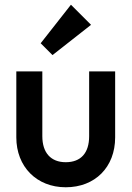

<svg xmlns="http://www.w3.org/2000/svg" viewBox="-20 -782 557 812"><path d="M258 10C382 10 467 -75 467 -201V-480H357V-206C357 -135 322 -96 258 -96C195 -96 159 -136 159 -206V-480H49V-201C49 -77 135 10 258 10ZM152 -599 202 -549 365 -677 280 -762Z"/></svg>

Font: MV Cash Medium
Style: Regular
Weight: 500
Designer: Rodrigo Fuenzalida
Foundry: fragTYPE
Version: Version 1.100;Glyphs 3.1.2 (3151)